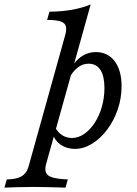

<svg xmlns="http://www.w3.org/2000/svg" viewBox="-120 -661 620 867"><path d="M-100 186.3 -89.5 149.2Q-57.3 148.4 -37.9 141.9Q-18.5 135.5 -6.9 121.8Q4.8 108.1 10.5 85.5L172.6 -496Q181.5 -525 177.8 -541.1Q174.2 -557.3 154 -564.1Q133.9 -571 92.7 -571L103.2 -608.1Q161.3 -608.9 207.3 -617.3Q253.2 -625.8 289.5 -641.1L87.1 83.9Q81.5 106.5 88.7 120.6Q96 134.7 119.8 141.1Q143.5 147.6 186.3 149.2L175.8 186.3Q162.1 185.5 138.7 185.1Q115.3 184.7 87.9 183.9Q60.5 183.1 33.1 183.1Q-7.3 183.1 -43.5 184.3Q-79.8 185.5 -100 186.3ZM217.7 11.3Q181.5 11.3 154.4 -7.3Q127.4 -25.8 117.7 -56.5L129 -86.3Q141.1 -62.9 160.9 -50.4Q180.6 -37.9 204.8 -37.9Q233.9 -37.9 260.5 -56.5Q287.1 -75 307.7 -106.5Q328.2 -137.9 339.9 -178.6Q351.6 -219.4 351.6 -263.7Q351.6 -316.9 333.5 -345.2Q315.3 -373.4 279.8 -373.4Q252.4 -373.4 229.4 -354.8Q206.5 -336.3 189.5 -303.2L191.1 -333.9Q211.3 -378.2 242.7 -402Q274.2 -425.8 312.9 -425.8Q366.9 -425.8 398 -384.3Q429 -342.7 429 -271.8Q429 -217.7 411.7 -166.9Q394.4 -116.1 364.1 -75.8Q333.9 -35.5 296 -12.1Q258.1 11.3 217.7 11.3Z"/></svg>

Font: Playfair 9pt
Style: Italic
Weight: 400
Italic angle: -15.6°
Designer: Claus Eggers Sørensen
Foundry: Claus Eggers Sørensen
Version: Version 2.001;gftools[0.9.30]